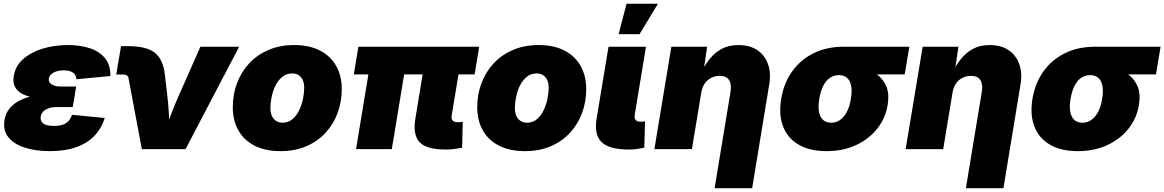

<svg xmlns="http://www.w3.org/2000/svg" viewBox="-20 -780 6089 1004"><path d="M240.7 10.3Q166 10.3 109.4 -8.1Q52.7 -26.4 23.7 -62.5Q-5.4 -98.6 3.4 -151.4Q9.3 -188.5 31.5 -214.6Q53.7 -240.7 88.1 -257.1Q122.6 -273.4 166 -281Q209.5 -288.6 258.3 -288.6H372.1L360.4 -220.2H279.8Q253.9 -220.2 235.4 -214.1Q216.8 -208 206.1 -196.8Q195.3 -185.5 192.9 -169.9Q189.5 -147.9 205.6 -134.8Q221.7 -121.6 262.7 -121.6Q289.6 -121.6 308.1 -127.9Q326.7 -134.3 338.4 -147.2Q350.1 -160.2 356.4 -179.7L527.8 -163.1Q510.7 -107.9 473.1 -69.1Q435.5 -30.3 377.7 -10Q319.8 10.3 240.7 10.3ZM256.3 -261.7Q207.5 -261.7 167.2 -267.8Q127 -273.9 99.1 -287.8Q71.3 -301.8 58.6 -325.2Q45.9 -348.6 52.2 -383.8Q60.5 -435.1 100.6 -470.7Q140.6 -506.3 201.9 -525.4Q263.2 -544.4 334.5 -544.4Q402.8 -544.4 453.4 -526.6Q503.9 -508.8 531.2 -472.9Q558.6 -437 557.1 -382.3L379.4 -365.7Q379.4 -387.7 362.1 -399.9Q344.7 -412.1 313 -412.1Q279.8 -412.1 258.8 -399.7Q237.8 -387.2 235.4 -369.1Q231.9 -351.1 249.3 -339.4Q266.6 -327.6 297.4 -327.6H378.4L367.2 -261.7Z M721.7 0 651.9 -372.1Q650.4 -380.9 643.6 -385.5Q636.7 -390.1 625.5 -390.1H587.9L612.8 -538.6H651.4Q744.6 -538.6 788.3 -505.1Q832 -471.7 841.8 -392.6L853 -296.9Q859.9 -242.2 863 -186.3Q866.2 -130.4 868.2 -67.9H832.5Q855 -130.4 876.2 -186.3Q897.5 -242.2 922.4 -296.9L1027.8 -535.6H1230.5L950.2 0Z M1446.8 10.3Q1367.7 10.3 1311.8 -18.1Q1255.9 -46.4 1226.6 -98.1Q1197.3 -149.9 1197.3 -219.7Q1197.3 -286.6 1219.5 -345.5Q1241.7 -404.3 1283.4 -449Q1325.2 -493.7 1384.5 -519Q1443.8 -544.4 1518.6 -544.4Q1597.2 -544.4 1652.8 -515.9Q1708.5 -487.3 1737.8 -435.5Q1767.1 -383.8 1767.1 -314Q1767.1 -249 1745.8 -190.4Q1724.6 -131.8 1683.3 -86.7Q1642.1 -41.5 1582.5 -15.6Q1522.9 10.3 1446.8 10.3ZM1456.5 -138.2Q1487.3 -138.2 1509.3 -156.7Q1531.2 -175.3 1544.7 -203.9Q1558.1 -232.4 1564.5 -263.7Q1570.8 -294.9 1570.8 -320.8Q1570.8 -345.7 1562.7 -362.3Q1554.7 -378.9 1540.8 -387.5Q1526.9 -396 1508.8 -396Q1477.5 -396 1455.6 -377.7Q1433.6 -359.4 1419.9 -331.1Q1406.2 -302.7 1400.1 -271.7Q1394 -240.7 1394 -214.8Q1394 -177.2 1411.9 -157.7Q1429.7 -138.2 1456.5 -138.2Z M2312.5 2Q2210 2 2174.1 -36.4Q2138.2 -74.7 2151.9 -159.2L2208 -499.5H2395.5L2341.8 -175.3Q2338.9 -158.7 2346.7 -149.9Q2354.5 -141.1 2372.1 -141.1Q2380.4 -141.1 2388.2 -141.6Q2396 -142.1 2399.9 -143.1L2396.5 -7.8Q2383.3 -4.9 2360.8 -1.5Q2338.4 2 2312.5 2ZM1841.8 0 1924.3 -499.5H2111.3L2028.8 0ZM1830.1 -391.1 1854 -535.6H2485.8L2461.9 -391.1Z M2725.1 10.3Q2646 10.3 2590.1 -18.1Q2534.2 -46.4 2504.9 -98.1Q2475.6 -149.9 2475.6 -219.7Q2475.6 -286.6 2497.8 -345.5Q2520 -404.3 2561.8 -449Q2603.5 -493.7 2662.8 -519Q2722.2 -544.4 2796.9 -544.4Q2875.5 -544.4 2931.2 -515.9Q2986.8 -487.3 3016.1 -435.5Q3045.4 -383.8 3045.4 -314Q3045.4 -249 3024.2 -190.4Q3002.9 -131.8 2961.7 -86.7Q2920.4 -41.5 2860.8 -15.6Q2801.3 10.3 2725.1 10.3ZM2734.9 -138.2Q2765.6 -138.2 2787.6 -156.7Q2809.6 -175.3 2823 -203.9Q2836.4 -232.4 2842.8 -263.7Q2849.1 -294.9 2849.1 -320.8Q2849.1 -345.7 2841.1 -362.3Q2833 -378.9 2819.1 -387.5Q2805.2 -396 2787.1 -396Q2755.9 -396 2733.9 -377.7Q2711.9 -359.4 2698.2 -331.1Q2684.6 -302.7 2678.5 -271.7Q2672.4 -240.7 2672.4 -214.8Q2672.4 -177.2 2690.2 -157.7Q2708 -138.2 2734.9 -138.2Z M3269.5 2Q3167 2 3126.5 -36.4Q3085.9 -74.7 3099.6 -159.2L3162.1 -535.6H3357.9L3298.8 -177.7Q3296.4 -161.1 3304.2 -152.3Q3312 -143.6 3329.6 -143.6Q3337.9 -143.6 3343.5 -144Q3349.1 -144.5 3353 -145.5L3349.1 -7.8Q3336.4 -4.9 3315.9 -1.5Q3295.4 2 3269.5 2ZM3214.8 -601.1 3256.3 -760.3H3420.4L3324.2 -601.1Z M3647 -295.4 3598.1 0H3401.9L3490.7 -535.6H3677.7L3657.2 -395.5L3644.5 -397.5Q3665.5 -439.9 3692.1 -472.9Q3718.8 -505.9 3755.1 -525.1Q3791.5 -544.4 3841.3 -544.4Q3900.4 -544.4 3939.7 -518.1Q3979 -491.7 3995.8 -445.1Q4012.7 -398.4 4002.4 -337.9L3913.1 204.1H3716.8L3799.8 -298.3Q3806.6 -338.4 3792.7 -360.8Q3778.8 -383.3 3743.2 -383.3Q3719.2 -383.3 3699 -373Q3678.7 -362.8 3665 -343.3Q3651.4 -323.7 3647 -295.4Z M4301.8 10.3Q4214.8 10.3 4157 -23.2Q4099.1 -56.6 4075.2 -117.9Q4051.3 -179.2 4064.9 -262.7Q4078.6 -345.7 4122.6 -407Q4166.5 -468.3 4235.1 -502Q4303.7 -535.6 4391.1 -535.6H4734.9L4710.9 -391.1H4472.2L4366.2 -387.2Q4341.3 -387.2 4320.6 -373.5Q4299.8 -359.9 4285.4 -332.3Q4271 -304.7 4264.2 -262.7Q4257.3 -221.7 4262.9 -193.8Q4268.6 -166 4284.9 -152.1Q4301.3 -138.2 4326.2 -138.2Q4351.1 -138.2 4371.8 -152.1Q4392.6 -166 4407.7 -193.8Q4422.9 -221.7 4429.2 -262.7Q4436.5 -304.7 4430.7 -332.3Q4424.8 -359.9 4408.4 -373.5Q4392.1 -387.2 4367.7 -387.2L4376 -438.5Q4435.5 -438.5 4484.9 -426.5Q4534.2 -414.6 4567.9 -388.9Q4601.6 -363.3 4616.2 -324.2Q4630.9 -285.2 4621.6 -230.5Q4610.8 -163.1 4568.1 -108.4Q4525.4 -53.7 4457.3 -21.7Q4389.2 10.3 4301.8 10.3Z M4960.9 -295.4 4912.1 0H4715.8L4804.7 -535.6H4991.7L4971.2 -395.5L4958.5 -397.5Q4979.5 -439.9 5006.1 -472.9Q5032.7 -505.9 5069.1 -525.1Q5105.5 -544.4 5155.3 -544.4Q5214.4 -544.4 5253.7 -518.1Q5293 -491.7 5309.8 -445.1Q5326.7 -398.4 5316.4 -337.9L5227.1 204.1H5030.8L5113.8 -298.3Q5120.6 -338.4 5106.7 -360.8Q5092.8 -383.3 5057.1 -383.3Q5033.2 -383.3 5012.9 -373Q4992.7 -362.8 4979 -343.3Q4965.3 -323.7 4960.9 -295.4Z M5615.7 10.3Q5528.8 10.3 5470.9 -23.2Q5413.1 -56.6 5389.2 -117.9Q5365.2 -179.2 5378.9 -262.7Q5392.6 -345.7 5436.5 -407Q5480.5 -468.3 5549.1 -502Q5617.7 -535.6 5705.1 -535.6H6048.8L6024.9 -391.1H5786.1L5680.2 -387.2Q5655.3 -387.2 5634.5 -373.5Q5613.8 -359.9 5599.4 -332.3Q5585 -304.7 5578.1 -262.7Q5571.3 -221.7 5576.9 -193.8Q5582.5 -166 5598.9 -152.1Q5615.2 -138.2 5640.1 -138.2Q5665 -138.2 5685.8 -152.1Q5706.5 -166 5721.7 -193.8Q5736.8 -221.7 5743.2 -262.7Q5750.5 -304.7 5744.6 -332.3Q5738.8 -359.9 5722.4 -373.5Q5706.1 -387.2 5681.6 -387.2L5689.9 -438.5Q5749.5 -438.5 5798.8 -426.5Q5848.1 -414.6 5881.8 -388.9Q5915.5 -363.3 5930.2 -324.2Q5944.8 -285.2 5935.5 -230.5Q5924.8 -163.1 5882.1 -108.4Q5839.4 -53.7 5771.2 -21.7Q5703.1 10.3 5615.7 10.3Z"/></svg>

Font: Inter 20pt Black
Style: Italic
Weight: 900
Italic angle: -9.3988°
Version: Version 4.001;git-66647c0bb